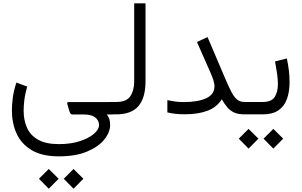

<svg xmlns="http://www.w3.org/2000/svg" viewBox="-20 -685 1807 1150"><path d="M333 251.5Q232.4 251.5 170.2 214.6Q107.9 177.7 79.6 115.5Q51.3 53.2 51.3 -23.4Q51.3 -56.6 56.4 -97.9Q61.5 -139.2 78.1 -190.4L143.1 -166.5Q129.9 -121.1 125.7 -85Q121.6 -48.8 121.6 -21.5Q121.6 35.2 141.8 80.3Q162.1 125.5 208.5 151.9Q254.9 178.2 333 178.2Q404.3 178.2 458.5 160.4Q512.7 142.6 543 116.2Q573.2 89.8 573.2 64.5Q573.2 35.6 550 18.1Q526.9 0.5 481.4 0.5H413.6Q405.8 0.5 401.6 -6.1Q397.5 -12.7 394 -23.9L382.8 -64Q379.9 -73.7 392.6 -73.7H655.3V0.5H619.6Q631.8 15.6 635.7 31Q639.6 46.4 639.6 63Q639.6 107.4 604.5 150.9Q569.3 194.3 501.2 222.9Q433.1 251.5 333 251.5ZM420.4 327.1 479.5 385.7 420.4 445.3 361.8 385.7ZM272 327.1 331.1 385.7 272 445.3 213.4 385.7Z M635.7 -74.2H675.3Q737.8 -74.2 760.7 -108.9Q783.7 -143.6 783.7 -197.8V-665H851.6V-198.2Q851.6 -100.1 809.6 -50Q767.6 0 674.8 0H635.7Z M1264.6 -168.5Q1264.6 -183.6 1258.1 -204.3Q1251.5 -225.1 1243.2 -244.1L1159.7 -433.6L1223.1 -462.9L1331.1 -209.5Q1352.1 -160.2 1368.2 -130.4Q1384.3 -100.6 1402.1 -87.4Q1419.9 -74.2 1445.3 -74.2H1468.3V0H1445.3Q1406.7 0 1382.6 -11Q1358.4 -22 1341.6 -42.2Q1324.7 -62.5 1308.1 -90.3Q1278.8 -42.5 1222.4 -21.5Q1166 -0.5 1088.4 -0.5Q1056.2 -0.5 1030.5 -3.4Q1004.9 -6.3 982.4 -11.7V-85.4Q1009.8 -79.1 1033.7 -76.4Q1057.6 -73.7 1081.1 -73.7Q1166 -73.7 1215.3 -96.7Q1264.6 -119.6 1264.6 -168.5Z M1447.8 -74.2H1553.7Q1606 -74.2 1625.2 -104Q1644.5 -133.8 1644.5 -181.6Q1644.5 -211.4 1639.2 -246.8Q1633.8 -282.2 1627.4 -316.9L1698.2 -335Q1714.4 -258.8 1714.4 -193.8Q1714.4 -136.7 1699 -93Q1683.6 -49.3 1648.4 -24.7Q1613.3 0 1554.7 0H1447.8ZM1617.2 86.9 1676.3 145.5 1617.2 205.1 1558.6 145.5ZM1468.8 86.9 1527.8 145.5 1468.8 205.1 1410.2 145.5Z"/></svg>

Font: Vazirmatn FD NL Light
Style: Regular
Weight: 300
Designer: Saber Rastikerdar
Foundry: Saber Rastikerdar
Version: Version 33.003